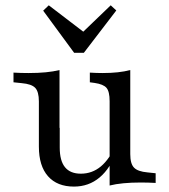

<svg xmlns="http://www.w3.org/2000/svg" viewBox="-20 -686 634 720"><path d="M203.2 -413.7V-206.5H125.8V-305.6Q125.8 -341.9 112.1 -356.5Q98.4 -371 61.3 -374.2L30.6 -377.4V-413.7Q45.2 -412.9 58.9 -412.5Q72.6 -412.1 87.1 -412.1Q122.6 -412.1 151.6 -414.9Q180.6 -417.7 203.2 -423.4ZM204 -206.5V-132.3Q204 -83.1 223.8 -58.9Q243.5 -34.7 283.1 -34.7Q325.8 -34.7 358.5 -62.1Q391.1 -89.5 414.5 -143.5L419.4 -122.6Q394.4 -54.8 353.6 -20.6Q312.9 13.7 257.3 13.7Q194.4 13.7 160.1 -25Q125.8 -63.7 125.8 -136.3V-206.5ZM391.1 0V-206.5H468.5V-108.1Q468.5 -71.8 482.7 -57.3Q496.8 -42.7 533.1 -39.5L563.7 -36.3V0Q549.2 -0.8 535.9 -1.2Q522.6 -1.6 507.3 -1.6Q472.6 -1.6 443.1 1.2Q413.7 4 391.1 9.7ZM468.5 -413.7V-206.5H391.1V-306.5Q391.1 -342.7 379.4 -356.5Q367.7 -370.2 334.7 -375L316.9 -377.4V-413.7Q330.6 -412.9 341.5 -412.5Q352.4 -412.1 364.5 -412.1Q395.2 -412.1 421.4 -414.9Q447.6 -417.7 468.5 -423.4ZM395.2 -666.1 416.1 -646.8 294.4 -487.9H258.1L141.9 -646L162.9 -666.1L313.7 -550.8L270.2 -546Z"/></svg>

Font: Playfair 9pt
Style: Regular
Weight: 400
Designer: Claus Eggers Sørensen
Foundry: Claus Eggers Sørensen
Version: Version 2.203